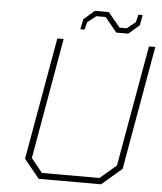

<svg xmlns="http://www.w3.org/2000/svg" viewBox="-59 -949 845 1000"><g transform="rotate(5 363.0 -448.5)"><path d="M517 -794 455 -870H406L361 -834L351 -795H329L340 -848L396 -897H469L532 -821H569L614 -857L624 -897H646L636 -843L580 -794ZM507 0H181L101 -98L214 -737H247L136 -105L195 -32H496L581 -105L693 -737H726L612 -90Z"/></g></svg>

Font: Tomorrow ExtraLight
Style: Italic
Weight: 275
Italic angle: -10°
Designer: Tony de Marco, Monica Rizzolli
Foundry: Just in Type
Version: Version 2.002